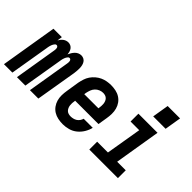

<svg xmlns="http://www.w3.org/2000/svg" viewBox="-90 -1200 1662 1662"><g transform="rotate(45 741.5 -369.0)"><path d="M-17 0 69 -520H172L165 -473Q171 -484 179 -494Q187 -504 197.5 -512Q208 -520 220 -524Q232 -528 244 -528H245Q260 -528 273 -521.5Q286 -515 294.5 -503.5Q303 -492 307 -477.5Q311 -463 312 -449Q318 -463 326.5 -477Q335 -491 346.5 -503Q358 -515 373 -521.5Q388 -528 403 -528H404Q420 -528 434 -520.5Q448 -513 456 -500Q464 -487 467.5 -472Q471 -457 471.5 -441Q472 -425 470.5 -408.5Q469 -392 467 -375L404 0H301L366 -393Q367 -400 367.5 -407.5Q368 -415 366.5 -422Q365 -429 360 -434.5Q355 -440 347 -440Q339 -440 333 -433.5Q327 -427 323 -420Q319 -413 316 -405Q313 -397 311 -389.5Q309 -382 307.5 -374Q306 -366 305 -358L245 0H142L207 -393Q208 -400 208.5 -407.5Q209 -415 207.5 -422Q206 -429 201 -434.5Q196 -440 188 -440Q180 -440 174 -433.5Q168 -427 164 -420Q160 -413 157 -405Q154 -397 152 -389.5Q150 -382 148.5 -374Q147 -366 146 -358L86 0Z M710 8Q680 8 651 2Q622 -4 598.5 -18.5Q575 -33 558.5 -55.5Q542 -78 534 -105.5Q526 -133 526.5 -162.5Q527 -192 532 -222L551 -342Q556 -367 564 -392Q572 -417 587 -439Q602 -461 623 -479Q644 -497 668 -508Q692 -519 717.5 -523.5Q743 -528 767 -528Q797 -528 825.5 -522Q854 -516 877.5 -501Q901 -486 917 -463.5Q933 -441 940.5 -413.5Q948 -386 947.5 -356.5Q947 -327 942 -298L928 -212H642V-207Q639 -193 638.5 -179Q638 -165 639.5 -152Q641 -139 646.5 -126.5Q652 -114 661 -105Q670 -96 683 -92Q696 -88 710 -88Q724 -88 739.5 -91.5Q755 -95 768.5 -103.5Q782 -112 791.5 -125.5Q801 -139 805 -154H916Q908 -120 889 -88.5Q870 -57 841.5 -34Q813 -11 778 -1.5Q743 8 710 8ZM658 -308H831L832 -313Q834 -327 835 -341Q836 -355 834.5 -368Q833 -381 828 -393.5Q823 -406 814 -415Q805 -424 792.5 -428Q780 -432 766 -432Q747 -432 727.5 -424Q708 -416 693.5 -400.5Q679 -385 672 -365.5Q665 -346 661 -327Z M1028 0V-96H1160L1215 -424H1109V-520H1343L1273 -96H1378V0ZM1368 -594H1216L1241 -746H1393Z"/></g></svg>

Font: Iosevka SS04 Oblique
Style: Bold
Weight: 700
Italic angle: -9°
Monospace: yes
Designer: Belleve Invis
Foundry: Belleve Invis
Version: Version 19.0.0; ttfautohint (v1.8.4)